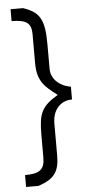

<svg xmlns="http://www.w3.org/2000/svg" viewBox="-61 -749 456 982"><g transform="rotate(-5 167.0 -258.5)"><path d="M305.2 -228Q281.7 -228 263.2 -219.5Q244.6 -210.9 231.4 -195.6Q218.3 -180.2 211.4 -159.2Q204.6 -138.2 204.6 -113.3V52.2Q204.6 82 199.2 104.7Q193.8 127.4 181.4 144.5Q168.9 161.6 147.9 174.3Q127 187 96.2 197.3H32.2V136.2Q60.1 136.2 79.3 132.3Q98.6 128.4 110.6 118.9Q122.6 109.4 127.9 94.2Q133.3 79.1 133.3 56.2V-62Q133.3 -102.1 137 -130.4Q140.6 -158.7 151.4 -180.7Q162.1 -202.6 182.1 -220.7Q202.1 -238.8 234.4 -257.8Q210.4 -275.9 191.7 -292Q172.9 -308.1 159.9 -326.9Q147 -345.7 140.1 -369.9Q133.3 -394 133.3 -428.7V-578.1Q133.3 -599.1 128.4 -613.5Q123.5 -627.9 112.1 -637Q100.6 -646 81.1 -650.1Q61.5 -654.3 32.2 -654.3V-715.3H96.2Q127.9 -704.6 148.7 -690.9Q169.4 -677.2 181.9 -655.3Q194.3 -633.3 199.5 -600.6Q204.6 -567.9 204.6 -519V-393.1Q204.6 -374 212.2 -357.4Q219.7 -340.8 233.4 -327.6Q247.1 -314.5 265.4 -305.7Q283.7 -296.9 305.2 -293.9Z"/></g></svg>

Font: Saysettha OT
Style: Regular
Weight: 400
Designer: John M. Durdin and Silvain Dupertuis
Foundry: Lao Script for Windows
Version: Version 2.000